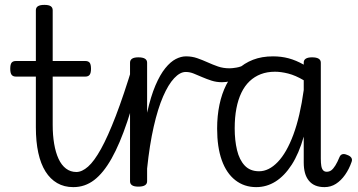

<svg xmlns="http://www.w3.org/2000/svg" viewBox="-20 -750 1467 787"><path d="M280 17Q243 17 214.5 0.5Q186 -16 166.5 -47Q147 -78 137 -123.5Q127 -169 127 -228V-436H46Q33 -436 27.5 -443.5Q22 -451 22 -468Q22 -486 27.5 -493Q33 -500 46 -500H127V-708Q127 -719 135.5 -724.5Q144 -730 162 -730Q180 -730 188 -724.5Q196 -719 196 -708V-500H329Q342 -500 347.5 -493Q353 -486 353 -468Q353 -451 347.5 -443.5Q342 -436 329 -436H196V-238Q196 -196 202 -160.5Q208 -125 220 -99Q232 -73 250.5 -59Q269 -45 293 -45Q306 -45 312 -35.5Q318 -26 316.5 -14Q315 -2 306 7.5Q297 17 280 17Z M281 17Q268 17 262 7.5Q256 -2 257 -14Q258 -26 267 -35.5Q276 -45 293 -45Q316 -45 341 -67Q366 -89 394 -139.5Q422 -190 454.5 -274.5Q487 -359 525 -484Q528 -495 539 -497Q550 -499 559.5 -492.5Q569 -486 565 -473Q533 -345 502 -252.5Q471 -160 437.5 -100.5Q404 -41 366 -12Q328 17 281 17Z M547 15Q530 15 521.5 9.5Q513 4 513 -7V-493Q513 -504 521.5 -509.5Q530 -515 547 -515Q565 -515 574 -509.5Q583 -504 583 -493V-288Q598 -355 617 -399.5Q636 -444 657.5 -470.5Q679 -497 700.5 -508Q722 -519 742 -519Q757 -519 764.5 -509.5Q772 -500 771.5 -487Q771 -474 763.5 -464.5Q756 -455 741 -455Q718 -455 694 -429.5Q670 -404 648.5 -354.5Q627 -305 610 -230.5Q593 -156 583 -59V-7Q583 4 574 9.5Q565 15 547 15Z M890 -413Q867 -413 847 -419.5Q827 -426 808.5 -434Q790 -442 774 -448.5Q758 -455 742 -455Q726 -455 719 -464.5Q712 -474 712 -487Q712 -500 719.5 -509.5Q727 -519 743 -519Q767 -519 788.5 -511.5Q810 -504 831 -494.5Q852 -485 873.5 -477.5Q895 -470 921 -470Q932 -470 949.5 -473Q967 -476 981 -484Q989 -489 996.5 -485Q1004 -481 1008 -473Q1012 -465 1012 -457.5Q1012 -450 1005 -446Q985 -437 965 -429.5Q945 -422 926 -417.5Q907 -413 890 -413Z M1030 17Q981 17 944.5 -11.5Q908 -40 889 -93.5Q870 -147 870 -223Q870 -275 879.5 -320.5Q889 -366 907.5 -402.5Q926 -439 953.5 -465Q981 -491 1017 -505Q1053 -519 1099 -519Q1133 -519 1163 -511Q1193 -503 1225 -485V-494Q1225 -504 1233.5 -509.5Q1242 -515 1259 -515Q1277 -515 1286 -509.5Q1295 -504 1295 -493V-100Q1295 -82 1297 -70Q1299 -58 1304.5 -52Q1310 -46 1319 -46Q1330 -46 1338 -52Q1346 -58 1354.5 -71.5Q1363 -85 1372 -107Q1376 -116 1384 -118Q1392 -120 1403 -115Q1415 -111 1420 -103.5Q1425 -96 1421 -86Q1411 -57 1394.5 -33.5Q1378 -10 1357 3.5Q1336 17 1310 17Q1289 17 1273 10.5Q1257 4 1246 -9.5Q1235 -23 1230 -41.5Q1225 -60 1225 -84Q1225 -110 1225 -136.5Q1225 -163 1225 -190Q1205 -120 1175.5 -74.5Q1146 -29 1109.5 -6Q1073 17 1030 17ZM942 -224Q942 -175 951.5 -135Q961 -95 983 -71.5Q1005 -48 1042 -48Q1082 -48 1118.5 -86Q1155 -124 1182.5 -198Q1210 -272 1225 -381V-421Q1191 -441 1161.5 -448.5Q1132 -456 1107 -456Q1075 -456 1049 -446Q1023 -436 1003 -417Q983 -398 969.5 -370Q956 -342 949 -305.5Q942 -269 942 -224Z"/></svg>

Font: Playwrite FR Moderne Light
Style: Regular
Weight: 300
Version: Version 1.002